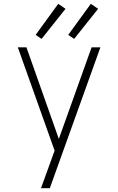

<svg xmlns="http://www.w3.org/2000/svg" viewBox="-20 -982 616 1002"><path d="M194 0H240L504 -735H458L287 -257L118 -735H73L265 -196L231 -102Q222 -76 212.5 -51Q203 -26 194 0ZM367 -779 492 -936 454 -962 336 -800ZM197 -779 322 -936 284 -962 166 -800Z"/></svg>

Font: Iosevka Sparkle Extralight
Style: Regular
Weight: 200
Designer: Belleve Invis
Foundry: Belleve Invis
Version: Version 4.5.0; ttfautohint (v1.8.3)